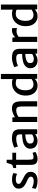

<svg xmlns="http://www.w3.org/2000/svg" viewBox="1699 -2552 861 4299"><g transform="rotate(-90 2129.5 -402.5)"><path d="M52 -33 68 -118Q75.5 -112.5 99.2 -103.2Q123 -94 156.2 -86.2Q189.5 -78.5 225 -78Q273 -77.5 298 -94.5Q323 -111.5 323 -142Q323 -163.5 308 -179.5Q293 -195.5 266.8 -209.2Q240.5 -223 207 -238Q162 -258.5 127.5 -282.5Q93 -306.5 73.8 -339Q54.5 -371.5 55 -417Q56 -466.5 83.8 -499.2Q111.5 -532 157.5 -548Q203.5 -564 260 -564Q312.5 -564 352 -553.2Q391.5 -542.5 404 -535L387 -448Q378 -455.5 359.2 -462.8Q340.5 -470 316 -474.5Q291.5 -479 266 -479Q215 -479 189 -464.2Q163 -449.5 162 -423Q161.5 -386.5 187.2 -368.5Q213 -350.5 249 -333Q300.5 -308 342 -283.8Q383.5 -259.5 407.8 -228.2Q432 -197 432 -151Q432 -73 378.5 -32.5Q325 8 232 8Q193.5 8 157.2 2Q121 -4 93.2 -13.5Q65.5 -23 52 -33Z M721 8Q681.5 8 651.5 -4.5Q621.5 -17 604.8 -48.8Q588 -80.5 588 -139V-472H516V-534Q553 -544.5 572.5 -551.8Q592 -559 601 -583Q605 -594 610 -609.2Q615 -624.5 621 -643.2Q627 -662 634 -684H703V-557H859V-472H703V-200Q703 -146 707.8 -121.2Q712.5 -96.5 725.8 -89.8Q739 -83 765 -83Q779 -83 797.2 -86.2Q815.5 -89.5 832.2 -94.5Q849 -99.5 858 -105L877 -39Q862 -27.5 836.8 -16.8Q811.5 -6 781.2 1Q751 8 721 8Z M1384.5 0H1275.5V-47Q1253.5 -27 1212 -9.5Q1170.5 8 1121 8Q1071 8 1032.2 -11.8Q993.5 -31.5 971.2 -67.8Q949 -104 949 -153.5Q949 -207 977.8 -244.2Q1006.5 -281.5 1055 -302.5Q1087 -315.5 1124.5 -323.2Q1162 -331 1199.5 -334.2Q1237 -337.5 1269 -337.5V-390Q1269 -439 1243.2 -454.8Q1217.5 -470.5 1170 -470.5Q1138.5 -470.5 1105 -464.2Q1071.5 -458 1043.5 -448.8Q1015.5 -439.5 1000.5 -430L973.5 -513Q985 -520 1017.8 -532.5Q1050.5 -545 1094.2 -555.2Q1138 -565.5 1181 -565.5Q1243.5 -565.5 1289.2 -551Q1335 -536.5 1359.8 -497.2Q1384.5 -458 1384.5 -383.5ZM1222 -263.5Q1195 -261 1168.5 -255.2Q1142 -249.5 1123.5 -240.5Q1098 -229 1081 -211Q1064 -193 1064 -161Q1064 -119 1087.2 -97.5Q1110.5 -76 1156.5 -76Q1180 -76 1204 -83Q1228 -90 1245.8 -99Q1263.5 -108 1269 -114.5V-266.5Q1249.5 -266.5 1222 -263.5Z M1548 0V-556H1651.5L1652 -497Q1672.5 -511 1703.8 -526.5Q1735 -542 1771.2 -553Q1807.5 -564 1843.5 -565Q1933 -567.5 1972 -518.8Q2011 -470 2011 -347.5V0H1895V-341.5Q1895 -411.5 1876.2 -442Q1857.5 -472.5 1795 -469Q1777.5 -468.5 1754.8 -462.8Q1732 -457 1708.2 -446.2Q1684.5 -435.5 1663 -419V0Z M2515 0V-55.5Q2506.5 -47.5 2496 -38Q2476 -20 2443 -6Q2410 8 2359.5 8Q2301 8 2250.8 -21Q2200.5 -50 2169.8 -109Q2139 -168 2139 -258.5Q2139 -349 2174 -417.8Q2209 -486.5 2271.8 -525.2Q2334.5 -564 2419 -564Q2470.5 -564 2505.5 -551.5Q2508 -550.5 2510 -550L2509 -584V-813H2624V0ZM2469 -475.5Q2444.5 -480.5 2410.5 -480.5Q2368 -480.5 2333.8 -457Q2299.5 -433.5 2279 -387Q2258.5 -340.5 2258 -272Q2256.5 -174 2292 -128.5Q2327.5 -83 2391.5 -83Q2430.5 -83 2461.2 -97.5Q2492 -112 2509 -125.5V-457.5Q2494 -470.5 2469 -475.5Z M3186.5 0H3077.5V-47Q3055.5 -27 3014 -9.5Q2972.5 8 2923 8Q2873 8 2834.2 -11.8Q2795.5 -31.5 2773.2 -67.8Q2751 -104 2751 -153.5Q2751 -207 2779.8 -244.2Q2808.5 -281.5 2857 -302.5Q2889 -315.5 2926.5 -323.2Q2964 -331 3001.5 -334.2Q3039 -337.5 3071 -337.5V-390Q3071 -439 3045.2 -454.8Q3019.5 -470.5 2972 -470.5Q2940.5 -470.5 2907 -464.2Q2873.5 -458 2845.5 -448.8Q2817.5 -439.5 2802.5 -430L2775.5 -513Q2787 -520 2819.8 -532.5Q2852.5 -545 2896.2 -555.2Q2940 -565.5 2983 -565.5Q3045.5 -565.5 3091.2 -551Q3137 -536.5 3161.8 -497.2Q3186.5 -458 3186.5 -383.5ZM3024 -263.5Q2997 -261 2970.5 -255.2Q2944 -249.5 2925.5 -240.5Q2900 -229 2883 -211Q2866 -193 2866 -161Q2866 -119 2889.2 -97.5Q2912.5 -76 2958.5 -76Q2982 -76 3006 -83Q3030 -90 3047.8 -99Q3065.5 -108 3071 -114.5V-266.5Q3051.5 -266.5 3024 -263.5Z M3340 0V-556H3438L3445 -491Q3454 -504 3473.5 -519Q3497.5 -538 3530.2 -551.5Q3563 -565 3597 -565Q3616 -565 3629.8 -563.5Q3643.5 -562 3650 -558V-450Q3642.5 -454 3627.2 -458.5Q3612 -463 3578 -463Q3547 -463 3522.2 -454.2Q3497.5 -445.5 3479 -433Q3465 -423.5 3455 -414.5V0Z M4069 0V-55.5Q4060.5 -47.5 4050 -38Q4030 -20 3997 -6Q3964 8 3913.5 8Q3855 8 3804.8 -21Q3754.5 -50 3723.8 -109Q3693 -168 3693 -258.5Q3693 -349 3728 -417.8Q3763 -486.5 3825.8 -525.2Q3888.5 -564 3973 -564Q4024.5 -564 4059.5 -551.5Q4062 -550.5 4064 -550L4063 -584V-813H4178V0ZM4023 -475.5Q3998.5 -480.5 3964.5 -480.5Q3922 -480.5 3887.8 -457Q3853.5 -433.5 3833 -387Q3812.5 -340.5 3812 -272Q3810.5 -174 3846 -128.5Q3881.5 -83 3945.5 -83Q3984.5 -83 4015.2 -97.5Q4046 -112 4063 -125.5V-457.5Q4048 -470.5 4023 -475.5Z"/></g></svg>

Font: Koeln Type Sans
Style: Regular
Weight: 400
Designer: Eben Sorkin
Foundry: Eben Sorkin
Version: Version 2.001